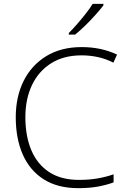

<svg xmlns="http://www.w3.org/2000/svg" viewBox="-20 -969 660 999"><path d="M404 -681Q312 -681 246.5 -640Q181 -599 146.5 -526.5Q112 -454 112 -359Q112 -261 143 -187.5Q174 -114 236 -73.5Q298 -33 391 -33Q445 -33 489.5 -41Q534 -49 571 -62V-20Q536 -7 491 1.5Q446 10 387 10Q280 10 207.5 -36Q135 -82 98.5 -165Q62 -248 62 -359Q62 -465 102.5 -547Q143 -629 220 -676.5Q297 -724 405 -724Q507 -724 589 -685L570 -643Q531 -663 489.5 -672Q448 -681 404 -681ZM518 -941Q502 -920 477.5 -892.5Q453 -865 425 -837.5Q397 -810 371 -789H338V-797Q358 -817 381.5 -844Q405 -871 427 -899Q449 -927 462 -949H518Z"/></svg>

Font: Noto Kufi Arabic ExtraLight
Style: Regular
Weight: 200
Designer: Monotype Design Team, David Williams, Khaled Hosny
Foundry: Google LLC
Version: Version 2.109; ttfautohint (v1.8.4.7-5d5b)